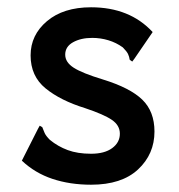

<svg xmlns="http://www.w3.org/2000/svg" viewBox="-20 -496 490 527"><path d="M230 11Q172 11 124 -5Q76 -21 40 -55L84 -142L89 -151L96 -147Q99 -139 102.5 -131Q106 -123 117 -112Q139 -94 166 -84Q193 -74 230 -74Q267 -74 288 -89.5Q309 -105 309 -129Q309 -152 287 -167Q265 -182 214 -199Q146 -220 105 -253.5Q64 -287 64 -344Q64 -400 109 -438Q154 -476 230 -476Q336 -476 399 -408L349 -335L343 -327L336 -332Q335 -340 331.5 -347.5Q328 -355 317 -366Q299 -379 277.5 -385.5Q256 -392 233 -392Q202 -392 180.5 -380Q159 -368 159 -346Q159 -325 182.5 -310Q206 -295 262 -278Q337 -255 370.5 -222.5Q404 -190 404 -135Q404 -73 359 -31Q314 11 230 11Z"/></svg>

Font: Inconsolata SemiCondensed Bold
Style: Regular
Weight: 700
Width: 4
Monospace: yes
Designer: Raph Levien, Cyreal, Brenton Simpson
Foundry: Raph Levien, Cyreal, Google
Version: Version 3.001; ttfautohint (v1.8.2.53-6de2)